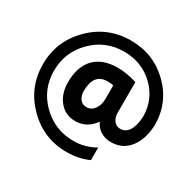

<svg xmlns="http://www.w3.org/2000/svg" viewBox="-150 -849 1054 1031"><g transform="rotate(30 377.0 -334.0)"><path d="M297 -319Q297 -288 312 -269Q327 -250 352 -250Q381 -250 400 -275.5Q419 -301 419 -339V-423Q407 -427 382 -427Q297 -427 297 -319ZM383 -58Q453 -58 516 -94V-16Q454 12 380 12Q237 12 136 -89.5Q35 -191 35 -334Q35 -477 136.5 -578.5Q238 -680 382 -680Q523 -680 621 -584Q719 -488 719 -350Q715 -259 672.5 -206Q630 -153 559 -153Q523 -153 495 -170.5Q467 -188 454 -219Q409 -155 337 -155Q276 -155 238 -200.5Q200 -246 200 -317Q200 -414 250 -466Q300 -518 394 -518Q450 -518 513 -498V-309Q513 -278 528 -259Q543 -240 567 -240Q600 -240 619.5 -270Q639 -300 642 -356Q642 -464 566.5 -537Q491 -610 380 -610Q265 -610 184.5 -529Q104 -448 104 -333Q104 -218 185.5 -138Q267 -58 383 -58Z"/></g></svg>

Font: Atkinson Hyperlegible Pro
Style: Bold
Weight: 700
Designer: Elliott Scott, Megan Eiswerth, Linus Boman, Theodore Petrosky, Jacob Perez
Foundry: Braille Institute
Version: Version 1.5.1